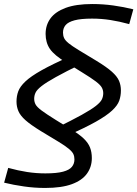

<svg xmlns="http://www.w3.org/2000/svg" viewBox="-39 -689 678 949"><path d="M558.6 -242.2Q558.6 -215 550.3 -191.3Q542 -167.7 515 -142.6Q488 -117.4 434.8 -87.4Q381.5 -57.3 292.6 -18.3L234.6 -54.4Q317 -94.8 364.5 -121.1Q412 -147.5 435 -165.6Q458 -183.8 464.6 -198Q471.3 -212.3 471.3 -228.5Q471.3 -243.3 464.3 -256.1Q457.4 -269 434.9 -286.2Q412.4 -303.4 364.6 -332.7L289.2 -379.4Q228.8 -416 207.6 -447.3Q186.4 -478.6 186.4 -521.4Q186.4 -565.2 210.5 -598.1Q234.5 -631 285.6 -650.1Q336.7 -669.1 417 -669.1Q469.9 -669.1 521.5 -661.9Q573.1 -654.7 619.9 -643L599.7 -569.8Q550.9 -583.2 506.4 -590.1Q461.8 -597 416.1 -597Q360.7 -597 329.4 -588.6Q298 -580.2 285.2 -564.9Q272.4 -549.5 272.4 -528Q272.4 -513.2 277.7 -501.3Q283 -489.4 299.7 -475.6Q316.5 -461.8 350.8 -440.9L438.7 -387.8Q488.4 -357.5 514.2 -334.4Q540 -311.3 549.3 -289.6Q558.6 -267.9 558.6 -242.2ZM42.6 -186.9Q42.6 -214.1 51.3 -237.7Q60 -261.4 86.6 -286.5Q113.2 -311.7 166.5 -341.7Q219.8 -371.7 308.7 -410.8L366.7 -374.7Q284.3 -334.3 236.8 -307.9Q189.3 -281.6 166.3 -263.4Q143.3 -245.3 136.7 -231Q130 -216.8 130 -200.6Q130 -185.8 136.7 -173Q143.5 -160.1 166.2 -143.1Q188.9 -126 236.6 -96.3L312.1 -49.7Q352.9 -25.4 375 -4Q397.2 17.4 406 40.2Q414.9 63 414.9 92.3Q414.9 135.8 390.8 169.2Q366.8 202.7 316 221.3Q265.3 240 184.2 240Q131.4 240 79.8 232.6Q28.2 225.3 -18.6 213.9L1.6 140.8Q50.4 154.2 94.9 161.1Q139.5 168 185.2 168Q241.6 168 272.8 159.5Q304 151.1 316.4 135.6Q328.9 120.1 328.9 98.9Q328.9 84.2 323.6 72.6Q318.3 61 301.5 46.9Q284.8 32.7 250.5 11.8L162.6 -41.3Q112.2 -72.3 86.8 -95Q61.3 -117.8 52 -139.7Q42.6 -161.5 42.6 -186.9Z"/></svg>

Font: Intel One Mono Light
Style: Italic
Weight: 300
Italic angle: -16°
Monospace: yes
Designer: Fred Shallcrass
Foundry: Frere-Jones Type LLC
Version: Version 1.004